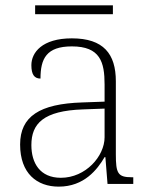

<svg xmlns="http://www.w3.org/2000/svg" viewBox="-20 -686 567 716"><path d="M111 -633H401V-666H111ZM199 10C294 10 343 -54 370 -100H373L381 0H477V-25H471C419 -25 412 -40 412 -111V-383C412 -485 366 -543 248 -543C137 -543 97 -490 97 -443C97 -408 108 -393 131 -393C131 -467 153 -513 248 -513C354 -513 370 -454 370 -371V-307L287 -304C128 -299 55 -252 55 -147C55 -39 118 10 199 10ZM207 -23C129 -23 97 -78 97 -145C97 -225 142 -273 289 -278L370 -281V-174C370 -104 300 -23 207 -23Z"/></svg>

Font: Noto Serif Sinhala ExtraLight
Style: Regular
Weight: 200
Designer: Jelle Bosma - Monotype Design Team
Foundry: Monotype Imaging Inc.
Version: Version 2.007